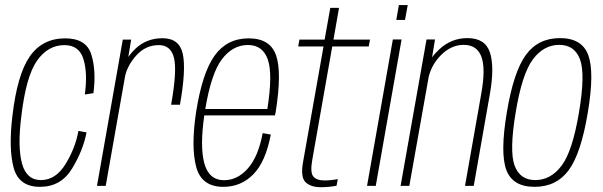

<svg xmlns="http://www.w3.org/2000/svg" viewBox="-20 -756 2454 781"><path d="M142.5 4Q56.5 4 35.5 -73.8Q14.5 -151.5 30.5 -284.5Q50 -452.5 101 -526.2Q152 -600 245.5 -600Q331 -600 351.5 -534.2Q372 -468.5 360 -377L325 -371.5Q337 -458.5 319.5 -515.5Q302 -572.5 242 -572.5Q175 -572.5 130.5 -509Q86 -445.5 67 -285Q51 -160 69.2 -91.8Q87.5 -23.5 146.5 -23.5Q206.5 -23.5 246.5 -88.5Q286.5 -153.5 299 -223.5L332 -217.5Q318 -144 273 -70Q228 4 142.5 4Z M676 -330Q700.5 -466.5 688 -519.5Q675.5 -572.5 626 -572.5Q572 -572.5 534 -530Q499 -491 489 -447L410 0H374.5L479.5 -595H513.5L502 -524.5Q514 -542 530.5 -557.5Q575.5 -600.5 641 -600.5Q709.5 -600.5 723.5 -537Q737.5 -473.5 712 -330Z M888.5 4Q799.5 4 778 -77.2Q756.5 -158.5 777.5 -299Q802.5 -459.5 853 -529.8Q903.5 -600 991.5 -600Q1079 -600 1103 -531Q1127 -462 1101.5 -301Q1100 -292 1098.5 -286.5H811Q793 -161.5 810.5 -94Q829 -23 891.5 -23Q946 -23 988.2 -70.8Q1030.5 -118.5 1048.5 -214.5L1081.5 -208.5Q1060.5 -98 1010.5 -47Q960.5 4 888.5 4ZM815 -312.5H1067.5Q1090 -455 1069.5 -513.5Q1049 -573 988.5 -573Q926 -573 881.5 -513.5Q839 -456 815 -312.5Z M1285.5 5.5Q1244 5.5 1223 -14.8Q1202 -35 1212.5 -95.5L1296 -567H1193L1198 -595H1300.5L1323.5 -724H1359L1336.5 -595H1485L1480 -567H1331.5L1250.5 -107.5Q1241 -55 1254.2 -38.5Q1267.5 -22 1300 -22Q1326 -22 1354 -27.5L1349 -0.5Q1317 5.5 1285.5 5.5Z M1473 0 1578 -595.5H1613.5L1508.5 0ZM1602.5 -735.5H1638.5L1627.5 -675H1592Z M1609.5 0 1715 -595.5H1749.5L1737.5 -522.5Q1749.5 -539.5 1766.5 -555Q1815.5 -601 1881.5 -601Q1954 -601 1973 -542.2Q1992 -483.5 1973 -375.5L1907 0H1871.5L1938 -377Q1956 -478 1938 -525.8Q1920 -573.5 1866 -573.5Q1814.5 -573.5 1772.5 -530.5Q1736 -493 1724 -444.5L1645 0Z M2154.5 4Q2065 4 2039.5 -65Q2014 -134 2041.5 -298Q2069 -464 2119 -532.5Q2169 -601 2258 -601Q2347.5 -601 2373 -531.5Q2398.5 -462 2371 -298Q2343.5 -132 2293.5 -64Q2243.5 4 2154.5 4ZM2157.5 -23.5Q2220 -23.5 2264.2 -81.8Q2308.5 -140 2335 -298Q2361.5 -454.5 2339.5 -514Q2317.5 -573.5 2255 -573.5Q2192 -573.5 2147.8 -514.8Q2103.5 -456 2077.5 -298Q2051.5 -141.5 2073.2 -82.5Q2095 -23.5 2157.5 -23.5Z"/></svg>

Font: Anybody ExtraLight
Style: Italic
Weight: 200
Italic angle: -10°
Designer: Tyler Finck
Foundry: Etcetera Type Company
Version: Version 1.010; ttfautohint (v1.8.3) -l 8 -r 50 -G 200 -x 14 